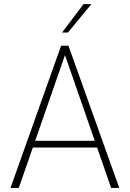

<svg xmlns="http://www.w3.org/2000/svg" viewBox="-20 -921 636 941"><path d="M31.5 0H72L141 -198H456L524.5 0H564.5L315.5 -697H279.5ZM152.5 -231 298.5 -651 444.5 -231ZM284 -761.5H313L428 -901H389.5Z"/></svg>

Font: HK Grotesk ExtraLight
Style: Regular
Weight: 200
Designer: Alfredo Marco Pradil
Foundry: Hanken Design Co.
Version: Version 3.001;FEAKit 1.0